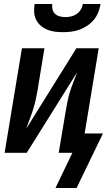

<svg xmlns="http://www.w3.org/2000/svg" viewBox="-20 -760 540 955"><path d="M293 -600Q273 -600 253 -602.5Q233 -605 215 -612.5Q197 -620 182.5 -632.5Q168 -645 159.5 -662Q151 -679 150 -699.5Q149 -720 152 -740H240Q238 -726 241.5 -712.5Q245 -699 254.5 -690.5Q264 -682 277.5 -678.5Q291 -675 306 -675Q320 -675 334.5 -678.5Q349 -682 361.5 -690.5Q374 -699 382 -712.5Q390 -726 392 -740H480Q477 -720 469 -699.5Q461 -679 447 -662Q433 -645 414.5 -632.5Q396 -620 375.5 -612.5Q355 -605 334 -602.5Q313 -600 293 -600ZM256 175 340 0H272L307 -208Q311 -232 316 -256.5Q321 -281 328.5 -305Q336 -329 345.5 -353Q355 -377 364 -401L113 0H3L89 -520H201L167 -312Q163 -288 157.5 -263.5Q152 -239 144.5 -215Q137 -191 127.5 -167Q118 -143 110 -119L360 -520H471L401 -96H492L361 175Z"/></svg>

Font: Iosevka SS04 Oblique
Style: Bold
Weight: 700
Italic angle: -9°
Monospace: yes
Designer: Belleve Invis
Foundry: Belleve Invis
Version: Version 19.0.0; ttfautohint (v1.8.4)